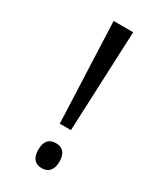

<svg xmlns="http://www.w3.org/2000/svg" viewBox="-186 -777 708 850"><g transform="rotate(30 168.5 -352.0)"><path d="M152 -201H209L231 -714H131ZM127 -54C127 -12 146 10 181 10C212 10 235 -10 235 -54C235 -99 214 -118 181 -118C145 -118 127 -96 127 -54Z"/></g></svg>

Font: Noto Sans Gurmukhi UI ExtraCondensed
Style: Regular
Weight: 400
Width: 2
Designer: Jelle Bosma - Monotype Design Team
Foundry: Monotype Imaging Inc.
Version: Version 2.004